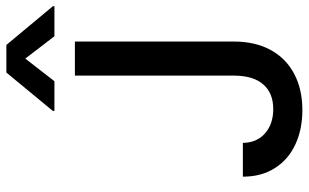

<svg xmlns="http://www.w3.org/2000/svg" viewBox="-204 -759 973 605"><g transform="rotate(-90 282.5 -456.5)"><path d="M454.1 -707V-206.1Q454.1 -138.7 427.5 -90.1Q400.9 -41.5 352.1 -15.9Q303.2 9.8 238.3 9.8Q177.7 9.8 130.1 -12.2Q82.5 -34.2 55.4 -76.7Q28.3 -119.1 28.3 -177.7H134.8Q135.3 -133.8 164.8 -107.9Q194.3 -82 241.2 -82Q292 -82 319.3 -113.8Q346.7 -145.5 346.7 -206.1V-707ZM400.4 -863.3 329.1 -771.5H235.4V-776.4L356.4 -922.9H443.4L565.4 -776.4V-771.5H470.7Z"/></g></svg>

Font: WEMIX Pretendard Medium
Style: Regular
Weight: 500
Designer: Base glyphs from Inter by Rasmus Andersson; Hangeul glyphs from Noto Sans CJK(Source Han Sans) by Jang Soo-young and Kan
Foundry: Kil Hyung-jin
Version: Version 1.000